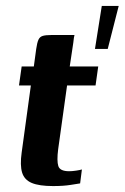

<svg xmlns="http://www.w3.org/2000/svg" viewBox="-20 -623 420 647"><path d="M159 4Q112 4 87 -6.5Q62 -17 54.5 -41.5Q47 -66 53 -109L84 -335H44L53 -399H94L102 -458Q105 -479 109.5 -489Q114 -499 124 -502Q134 -505 153 -505H231Q230 -502 229 -495.5Q228 -489 227 -479L215 -399H311L302 -335H206L176 -120Q171 -81 176.5 -63.5Q182 -46 213 -46Q223 -46 236.5 -48Q250 -50 256 -52L250 -5Q243 -4 218.5 0Q194 4 159 4ZM300 -458 323 -603H380L343 -458Z"/></svg>

Font: Genos Thin SemiBold
Style: Italic
Weight: 600
Italic angle: -8°
Version: Version 1.010